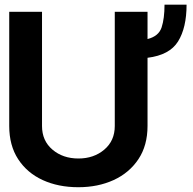

<svg xmlns="http://www.w3.org/2000/svg" viewBox="-20 -777 810 807"><path d="M462.4 -727.3H600.1V-612.9Q647 -624.6 659.3 -661.9Q671.5 -699.2 671.5 -757.5H764.2Q764.2 -660.5 728.5 -603Q692.8 -545.5 600.1 -534.1V-247.5Q600.1 -165.5 561.8 -108Q523.4 -50.4 457.6 -20.2Q391.7 9.9 309.3 9.9Q225.1 9.9 159.4 -20.2Q93.8 -50.4 56.3 -108Q18.8 -165.5 18.8 -247.5V-727.3H156.6V-247.5Q156.6 -185.4 200.5 -148.1Q244.3 -110.8 309.7 -110.8Q374.3 -110.8 418.3 -148.1Q462.4 -185.4 462.4 -247.5Z"/></svg>

Font: Interface
Style: Bold
Weight: 700
Designer: Rasmus Andersson
Foundry: rsms
Version: Version 1.8